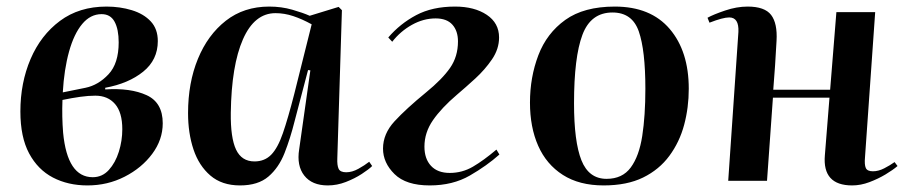

<svg xmlns="http://www.w3.org/2000/svg" viewBox="-20 -550 2764 584"><path d="M246 14Q187 14 141 -10Q95 -34 68.5 -83.5Q42 -133 42 -211Q42 -298 73 -370.5Q104 -443 162.5 -486.5Q221 -530 304 -530Q345 -530 381 -519Q417 -508 438.5 -485Q460 -462 460 -425Q460 -368 415.5 -332Q371 -296 300 -283V-278Q377 -283 426 -260.5Q475 -238 475 -175Q475 -125 443 -82Q411 -39 359 -12.5Q307 14 246 14ZM171 -269 240 -283Q279 -291 310 -324Q341 -357 341 -421Q341 -461 328.5 -484Q316 -507 289 -507Q255 -507 230 -477Q205 -447 190 -393Q175 -339 171 -269ZM262 -11Q291 -11 311 -33Q331 -55 341.5 -88.5Q352 -122 352 -157Q352 -208 330 -233.5Q308 -259 270 -259Q249 -259 224 -255.5Q199 -252 170 -246Q168 -195 172 -146Q185 -11 262 -11Z M1006 -69Q1005 -47 1010 -36.5Q1015 -26 1033 -26Q1051 -26 1070 -36.5Q1089 -47 1103 -58L1112 -45Q1102 -35 1080.5 -21Q1059 -7 1032 3.5Q1005 14 977 14Q929 14 905.5 -16Q882 -46 890 -96L924 -336L917 -337L876 -181Q863 -129 845.5 -84.5Q828 -40 796.5 -13Q765 14 710 14Q655 14 620 -16Q585 -46 568.5 -95.5Q552 -145 552 -206Q552 -298 582 -371Q612 -444 667 -487Q722 -530 799 -530Q836 -530 869 -520.5Q902 -511 922 -502L1010 -529L1020 -519ZM754 -59Q785 -59 805 -79.5Q825 -100 840.5 -145Q856 -190 875 -264L928 -476Q899 -492 872 -501Q845 -510 818 -510Q754 -510 719 -430.5Q684 -351 682 -207Q681 -131 698 -95Q715 -59 754 -59Z M1161 -436Q1197 -478 1246 -504Q1295 -530 1364 -530Q1423 -530 1460.5 -505Q1498 -480 1498 -436Q1498 -401 1476.5 -369.5Q1455 -338 1425.5 -311Q1396 -284 1370 -262Q1323 -222 1297 -184.5Q1271 -147 1271 -104Q1271 -67 1291 -45.5Q1311 -24 1348 -24Q1386 -24 1418.5 -43Q1451 -62 1490 -95L1499 -80Q1461 -46 1409 -16Q1357 14 1287 14Q1215 14 1180 -20.5Q1145 -55 1145 -98Q1145 -143 1180 -181Q1215 -219 1276 -269Q1325 -309 1349 -343.5Q1373 -378 1373 -424Q1373 -456 1356 -475Q1339 -494 1305 -494Q1268 -494 1233 -474.5Q1198 -455 1173 -423Z M1816 14Q1742 14 1692 -18Q1642 -50 1617 -106.5Q1592 -163 1592 -238Q1592 -315 1617.5 -382Q1643 -449 1699.5 -489.5Q1756 -530 1850 -530Q1959 -530 2017 -462Q2075 -394 2075 -280Q2075 -223 2061 -170.5Q2047 -118 2016 -76Q1985 -34 1936 -10Q1887 14 1816 14ZM1825 -6Q1873 -6 1898.5 -40.5Q1924 -75 1933.5 -136.5Q1943 -198 1943 -280Q1943 -397 1923 -454.5Q1903 -512 1843 -512Q1777 -512 1751.5 -444Q1726 -376 1726 -236Q1726 -119 1748.5 -62.5Q1771 -6 1825 -6Z M2503 -253H2331L2313 0H2195L2226 -453Q2228 -497 2198 -497Q2179 -497 2138 -481L2132 -496Q2150 -506 2185.5 -518Q2221 -530 2254 -530Q2306 -530 2325.5 -504.5Q2345 -479 2342 -426Q2340 -388 2337.5 -351Q2335 -314 2332 -277H2505L2524 -513H2642L2611 -71Q2609 -49 2613.5 -39Q2618 -29 2635 -29Q2652 -29 2669.5 -38Q2687 -47 2701 -57L2710 -45Q2696 -33 2673.5 -19.5Q2651 -6 2624.5 4Q2598 14 2572 14Q2481 14 2489 -78Z"/></svg>

Font: Literata 72pt SemiBold
Style: Italic
Weight: 600
Italic angle: -2°
Designer: Latin by Veronika Burian and Jose Scaglione. Greek by Irene Vlachou. Cyrillic by Vera Evstafieva
Foundry: TypeTogether
Version: Version 3.002